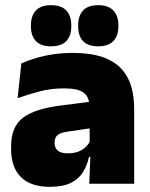

<svg xmlns="http://www.w3.org/2000/svg" viewBox="-20 -710 578 742"><path d="M325 0 330 -126 326.5 -130.5V-283.5L325 -301.5Q325 -336 302.8 -352.2Q280.5 -368.5 227 -368.5Q178.5 -368.5 133.8 -357Q89 -345.5 48 -330.5L62.5 -465Q87.5 -476 118 -485.2Q148.5 -494.5 184.5 -500Q220.5 -505.5 261 -505.5Q329.5 -505.5 375.2 -489.8Q421 -474 448 -445.2Q475 -416.5 486.8 -377Q498.5 -337.5 498.5 -290V0ZM172.5 12Q98.5 12 60.8 -25.8Q23 -63.5 23 -133V-145.5Q23 -219.5 68.2 -254.5Q113.5 -289.5 213 -302L338.5 -318L349 -217L242.5 -201.5Q213.5 -197.5 202.2 -187.8Q191 -178 191 -159V-157Q191 -139.5 202.8 -128.5Q214.5 -117.5 242 -117.5Q265 -117.5 281.8 -123.8Q298.5 -130 309.8 -140.5Q321 -151 327.5 -163.5L352.5 -103.5H324Q316.5 -70 300.2 -44Q284 -18 253.5 -3Q223 12 172.5 12ZM177 -531Q138 -531 118.8 -551.2Q99.5 -571.5 99.5 -608V-612Q99.5 -649 118.8 -669.5Q138 -690 177 -690Q217 -690 236.2 -669.5Q255.5 -649 255.5 -612V-608Q255.5 -571.5 236.2 -551.2Q217 -531 177 -531ZM359.5 -531Q320 -531 301 -551.2Q282 -571.5 282 -608V-612Q282 -649 301 -669.5Q320 -690 359.5 -690Q398.5 -690 418 -669.5Q437.5 -649 437.5 -612V-608Q437.5 -571.5 418 -551.2Q398.5 -531 359.5 -531Z"/></svg>

Font: Anek Telugu Medium ExtraBold
Style: Regular
Weight: 800
Version: Version 1.003